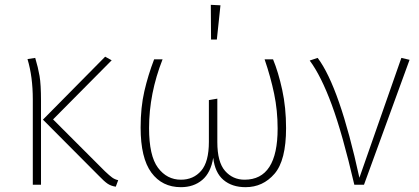

<svg xmlns="http://www.w3.org/2000/svg" viewBox="-20 -766 1737 796"><path d="M200 -271 415 -56Q434 -38 445 -30Q456 -22 470 -19L460 8Q440 5 426 -4.5Q412 -14 391 -36L158 -270L416 -531L443 -516ZM150 -348V0H116V-354Q116 -448 94 -521L126 -526Q138 -486 144 -451Q150 -416 150 -348Z M1166 -235Q1166 -101 1118 -45.5Q1070 10 998 10Q942 10 906.5 -20Q871 -50 864 -112Q854 -50 818.5 -20Q783 10 730 10Q652 10 607.5 -50.5Q563 -111 563 -237Q563 -321 578.5 -388Q594 -455 619 -520H654Q598 -378 598 -235Q598 -120 635 -70.5Q672 -21 730 -21Q782 -21 814 -58Q846 -95 846 -178V-351L881 -357V-177Q881 -94 913 -57.5Q945 -21 994 -21Q1131 -21 1131 -233Q1131 -308 1116.5 -377.5Q1102 -447 1077 -520H1112Q1134 -467 1150 -393.5Q1166 -320 1166 -235ZM894 -744 879 -602H855L854 -746Z M1470 -29 1644 -526 1678 -518 1489 0H1449Q1400 -211 1355.5 -331.5Q1311 -452 1264 -515L1297 -526Q1388 -405 1470 -29Z"/></svg>

Font: FiraGO UltraLight
Style: Regular
Weight: 200
Designer: bBox Type
Foundry: bBox Type GmbH
Version: Version 1.001